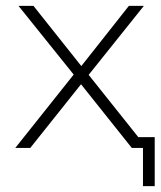

<svg xmlns="http://www.w3.org/2000/svg" viewBox="-20 -504 547 654"><path d="M32 0 231 -250 43 -484H94L257 -279L419 -484H470L282 -249L451 -37H507V130H467V0H429L256 -217L83 0Z"/></svg>

Font: Nunito Sans ExtraLight
Style: Regular
Weight: 200
Designer: Vernon Adams
Foundry: Vernon Adams
Version: Version 3.006; ttfautohint (v1.8.3)